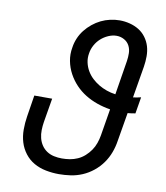

<svg xmlns="http://www.w3.org/2000/svg" viewBox="-84 -813 768 890"><g transform="rotate(10 300.0 -367.5)"><path d="M253 8Q222 8 191.5 2Q161 -4 135.5 -18.5Q110 -33 92 -56.5Q74 -80 65.5 -108Q57 -136 57 -167.5Q57 -199 62 -230L78 -331H162L143 -218Q140 -199 139.5 -179.5Q139 -160 143.5 -142Q148 -124 158 -109Q168 -94 183 -84Q198 -74 216.5 -70Q235 -66 254 -66Q273 -66 291.5 -69Q310 -72 328 -80Q346 -88 361 -101.5Q376 -115 387 -131Q398 -147 404.5 -165.5Q411 -184 414 -202L435 -329Q403 -334 373 -344.5Q343 -355 317 -371Q291 -387 270 -409Q249 -431 234 -458.5Q219 -486 213 -517.5Q207 -549 213 -581Q216 -603 225 -624.5Q234 -646 248.5 -664.5Q263 -683 281.5 -698Q300 -713 320.5 -723Q341 -733 363.5 -738Q386 -743 408 -743Q432 -743 455.5 -737Q479 -731 498.5 -719Q518 -707 532 -688Q546 -669 552.5 -647Q559 -625 559 -600.5Q559 -576 555 -551L530 -402Q540 -403 549 -405Q558 -407 567 -409L554 -331Q545 -329 536 -328Q527 -327 518 -326L495 -190Q491 -163 481 -136Q471 -109 454 -85Q437 -61 413.5 -42Q390 -23 363 -11.5Q336 0 308 4Q280 8 253 8ZM447 -402 473 -563Q476 -582 475.5 -601Q475 -620 466.5 -636Q458 -652 441.5 -661Q425 -670 406 -670Q387 -670 367.5 -661.5Q348 -653 332.5 -639Q317 -625 307 -606.5Q297 -588 294 -568Q290 -546 294.5 -525Q299 -504 309.5 -486Q320 -468 335 -454Q350 -440 367.5 -429.5Q385 -419 405 -412Q425 -405 447 -402Z"/></g></svg>

Font: Iosevka Curly Extended
Style: Italic
Weight: 400
Width: 7
Italic angle: -9°
Monospace: yes
Designer: Belleve Invis
Foundry: Belleve Invis
Version: Version 11.1.0; ttfautohint (v1.8.3)